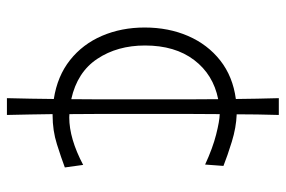

<svg xmlns="http://www.w3.org/2000/svg" viewBox="-155 -526 822 552"><g transform="rotate(90 256.0 -250.0)"><path d="M262.2 141.1Q263.2 106 263.7 72.5Q264.2 39.1 264.6 6.3Q198.7 -3.9 152.8 -40.3Q106.9 -76.7 83 -132.3Q59.1 -188 59.1 -254.9Q59.1 -323.7 83.5 -379.9Q107.9 -436 153.8 -472.2Q199.7 -508.3 264.6 -517.1Q264.2 -546.9 263.7 -577.6Q263.2 -608.4 262.2 -640.6H310.5Q309.6 -608.9 309.1 -578.9Q308.6 -548.8 308.6 -519.5Q346.7 -518.1 387.7 -505.4Q428.7 -492.7 457 -481.4L453.1 -428.7Q405.3 -450.7 366.7 -460.4Q328.1 -470.2 308.1 -470.7Q307.6 -428.2 307.6 -386.7Q307.6 -345.2 307.6 -302.7V-197.3Q307.6 -157.2 307.6 -117.9Q307.6 -78.6 308.1 -38.6Q312.5 -38.1 317.4 -38.1Q378.4 -38.1 454.1 -78.1L461.4 -25.4Q434.1 -15.1 394.8 -2.7Q355.5 9.8 311 9.8Q309.6 9.8 308.1 9.8Q308.6 41.5 309.1 74.2Q309.6 106.9 310.5 141.1ZM110.8 -255.9Q110.8 -176.3 149.2 -118.7Q187.5 -61 265.1 -43.9Q265.6 -82.5 265.6 -120.6Q265.6 -158.7 265.6 -197.3V-302.7Q265.6 -343.8 265.6 -384.5Q265.6 -425.3 265.1 -466.3Q194.3 -452.1 152.6 -397.2Q110.8 -342.3 110.8 -255.9Z"/></g></svg>

Font: Pinar-FD Light
Style: Regular
Weight: 300
Designer: Amin Abedi
Version: Version 2.000